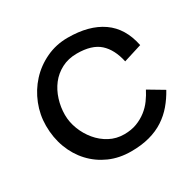

<svg xmlns="http://www.w3.org/2000/svg" viewBox="-143 -784 955 945"><g transform="rotate(-30 335.0 -311.5)"><path d="M345 8.8Q277.5 8.8 222.5 -15.6Q167.5 -40 127.5 -83.1Q87.5 -126.2 65.6 -184.4Q43.8 -242.5 43.8 -310Q43.8 -372.5 66.9 -430.6Q90 -488.8 131.2 -533.8Q172.5 -578.8 229.4 -605.6Q286.2 -632.5 352.5 -632.5Q473.8 -632.5 548.1 -580.6Q622.5 -528.8 643.8 -422.5L540 -390Q523.8 -465 480.6 -503.8Q437.5 -542.5 352.5 -542.5Q303.8 -542.5 265.6 -522.5Q227.5 -502.5 202.5 -470Q177.5 -437.5 164.4 -395.6Q151.2 -353.8 151.2 -310Q151.2 -268.8 166.9 -228.1Q182.5 -187.5 210 -154.4Q237.5 -121.2 275 -101.2Q312.5 -81.2 357.5 -81.2Q397.5 -81.2 428.8 -93.1Q460 -105 485 -124.4Q510 -143.8 528.1 -168.8Q546.2 -193.8 558.8 -218.8L645 -167.5Q623.8 -128.8 596.2 -96.2Q568.8 -63.8 532.5 -40Q496.2 -16.2 450 -3.8Q403.8 8.8 345 8.8Z"/></g></svg>

Font: Abordage
Style: Regular
Weight: 400
Designer: Ange Degheest & Eugénie Bidaut
Foundry: Velvetyne Type Foundry
Version: Version 1.000;FEAKit 1.0